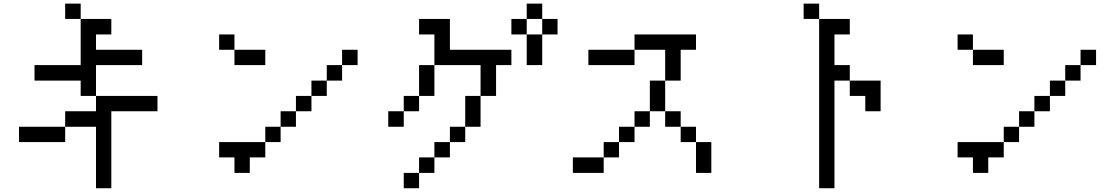

<svg xmlns="http://www.w3.org/2000/svg" viewBox="-20 -879 6040 1040"><path d="M167 -442.4V-526.4H417V-776.4H583V-692.4H500V-609.4H750V-526.4H500V-359.4H417V-442.4ZM83 -109.4V-192.4H333V-276.4H500V-359.4H833V-276.4H583V140.6H500V-192.4H333V-109.4ZM417 -776.4H333V-859.4H417Z M1167 -609.4V-692.4H1250V-609.4ZM1167 -26.4V-109.4H1417V-26.4H1333V57.6H1250V-26.4ZM1250 -609.4H1417V-526.4H1250ZM1833 -526.4V-442.4H1750V-359.4H1667V-276.4H1583V-192.4H1500V-109.4H1417V-192.4H1500V-276.4H1583V-359.4H1667V-442.4H1750V-526.4ZM1833 -526.4V-609.4H1917V-526.4Z M2750 -692.4V-776.4H2833V-692.4ZM2250 -692.4V-776.4H2417V-609.4H2750V-526.4H2667V-359.4H2583V-192.4H2500V-359.4H2583V-526.4H2333V-692.4ZM2083 -192.4V-276.4H2167V-192.4ZM2833 -692.4H2917V-526.4H2833ZM2917 -692.4V-776.4H2833V-859.4H2917V-776.4H3000V-692.4ZM2500 -192.4V-109.4H2417V-192.4ZM2417 -109.4V-26.4H2333V-109.4ZM2333 -26.4V57.6H2250V-26.4ZM2250 57.6V140.6H2167V57.6ZM2333 -526.4V-359.4H2250V-276.4H2167V-359.4H2250V-526.4Z M3167 -526.4V-609.4H3417V-526.4ZM3750 -109.4H3833V57.6H3750ZM3750 -109.4H3667V-192.4H3750ZM3667 -192.4H3583V-276.4H3667ZM3583 -276.4H3500V-442.4H3583ZM3500 -276.4V-192.4H3417V-276.4ZM3417 -192.4V-109.4H3333V-192.4ZM3333 -109.4V-26.4H3250V-109.4ZM3583 -442.4V-609.4H3417V-692.4H3750V-609.4H3667V-442.4ZM3250 -26.4V57.6H3083V-26.4Z M4333 -776.4V-859.4H4417V-776.4ZM4583 -442.4H4500V140.6H4417V-776.4H4583V-692.4H4500V-526.4H4583ZM4583 -442.4H4750V-276.4H4667V-359.4H4583Z M5167 -609.4V-692.4H5250V-609.4ZM5167 -26.4V-109.4H5417V-26.4H5333V57.6H5250V-26.4ZM5250 -609.4H5417V-526.4H5250ZM5833 -526.4V-442.4H5750V-359.4H5667V-276.4H5583V-192.4H5500V-109.4H5417V-192.4H5500V-276.4H5583V-359.4H5667V-442.4H5750V-526.4ZM5833 -526.4V-609.4H5917V-526.4Z"/></svg>

Font: KH Dot kagurazaka 12
Style: Regular
Weight: 400
Designer: Original version for X68000 by Keitarou Hiraki (http://hp.vector.co.jp/authors/VA000874/) / TrueType conversion by Homem
Version: Version 1.00.20150527